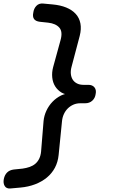

<svg xmlns="http://www.w3.org/2000/svg" viewBox="-40 -891 660 1084"><path d="M19 173Q-4 175 -13.5 159Q-23 143 -18.5 120Q-14 97 0 83Q14 69 38 66L87 61Q109 58 127.5 51.5Q146 45 159.5 33.5Q173 22 181.5 4.5Q190 -13 192 -36L206 -208Q209 -238 222 -266Q235 -294 256 -316Q277 -338 305 -352Q316 -357 327 -360Q317 -363 308 -368Q285 -382 271.5 -403.5Q258 -425 255 -453.5Q252 -482 260 -512L302 -665Q315 -712 295 -735Q275 -758 232 -763L185 -768Q161 -771 152 -784Q143 -797 148 -820Q151 -843 165.5 -858Q180 -873 203 -871L257 -866Q301 -862 334 -848.5Q367 -835 387.5 -812.5Q408 -790 414 -758.5Q420 -727 410 -688L364 -514Q358 -492 360 -473.5Q362 -455 370.5 -441.5Q379 -428 394.5 -420Q410 -412 431 -412H459Q482 -412 493.5 -397.5Q505 -383 500 -360Q497 -337 481 -322.5Q465 -308 441 -308H414Q392 -308 374 -300Q356 -292 342.5 -278.5Q329 -265 320.5 -246.5Q312 -228 310 -206L291 -16Q287 24 270 56Q253 88 224.5 111.5Q196 135 158 149.5Q120 164 75 168Z"/></svg>

Font: Maple Mono NL Medium
Style: Italic
Weight: 500
Italic angle: -10°
Monospace: yes
Designer: subframe7536
Version: Version 7.000